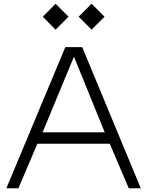

<svg xmlns="http://www.w3.org/2000/svg" viewBox="-20 -1003 784 1023"><path d="M14 0 328 -752H418L730 0H666L565 -237H179L78 0ZM374 -701 207 -298H538ZM276 -983 345 -914 276 -845 208 -914ZM468 -983 537 -914 468 -845 399 -914Z"/></svg>

Font: Milkman
Style: Regular
Weight: 300
Designer: Giulia Boggio / Martin Desinde
Version: Version 1.000